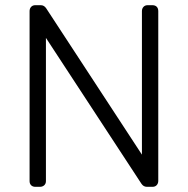

<svg xmlns="http://www.w3.org/2000/svg" viewBox="-20 -720 724 740"><path d="M116 0Q106 0 100 -6Q94 -12 94 -22V-677Q94 -687 100 -693.5Q106 -700 116 -700H137Q150 -700 158 -688L527 -124V-677Q527 -687 533 -693.5Q539 -700 549 -700H567Q578 -700 584 -694Q590 -688 590 -677V-23Q590 -13 584 -6.5Q578 0 568 0H546Q533 0 525 -12L157 -574V-22Q157 -12 150.5 -6Q144 0 134 0Z"/></svg>

Font: Rubik AZ
Style: Regular
Weight: 300
Designer: Hubert and Fischer
Foundry: Hubert & Fischer
Version: Version 2.000